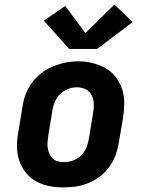

<svg xmlns="http://www.w3.org/2000/svg" viewBox="-20 -808 640 836"><path d="M256 8Q224 8 193 2Q162 -4 136 -19Q110 -34 91.5 -57.5Q73 -81 63.5 -110Q54 -139 54 -170.5Q54 -202 60 -234L78 -344Q82 -372 92 -398.5Q102 -425 119.5 -448.5Q137 -472 160.5 -490Q184 -508 211 -519Q238 -530 265 -535.5Q292 -541 320 -541Q352 -541 382.5 -533.5Q413 -526 439 -511.5Q465 -497 483.5 -473Q502 -449 511.5 -420.5Q521 -392 521 -360Q521 -328 516 -296L497 -186Q493 -159 483 -132Q473 -105 456 -81.5Q439 -58 415.5 -40Q392 -22 365 -11Q338 0 310.5 4Q283 8 256 8ZM258 -102Q278 -102 298 -109Q318 -116 333 -131Q348 -146 356 -165Q364 -184 367 -204L385 -314Q389 -334 388.5 -354.5Q388 -375 379.5 -392.5Q371 -410 353.5 -419Q336 -428 315 -428Q295 -428 276 -420.5Q257 -413 242 -398.5Q227 -384 219 -365Q211 -346 208 -326L190 -216Q188 -203 187 -189Q186 -175 188 -162.5Q190 -150 195.5 -138Q201 -126 210 -117.5Q219 -109 232 -105.5Q245 -102 258 -102ZM281 -595 171 -718 264 -782 352 -664 478 -788 558 -712 403 -595Z"/></svg>

Font: Iosevka Curly Slab XBdExObl
Style: Regular
Weight: 800
Width: 7
Italic angle: -9°
Monospace: yes
Designer: Belleve Invis
Foundry: Belleve Invis
Version: Version 11.1.0; ttfautohint (v1.8.3)